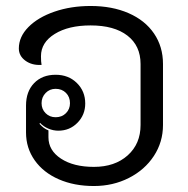

<svg xmlns="http://www.w3.org/2000/svg" viewBox="-20 -613 628 642"><path d="M67 -170V-260Q67 -307 94 -335Q121 -363 166 -363Q209 -363 237 -335.5Q265 -308 265 -267Q265 -229 239 -202.5Q213 -176 175 -176Q158 -176 141.5 -183Q125 -190 114 -202L112 -199Q126 -183 142 -177V-154Q142 -110 184 -82.5Q226 -55 294 -55Q364 -55 407 -93.5Q450 -132 450 -195V-399Q450 -460 406 -494Q362 -528 283 -528Q209 -528 163 -499.5Q117 -471 117 -425Q117 -406 119 -396Q87 -394 65 -410Q43 -426 43 -451Q43 -490 75 -522.5Q107 -555 162 -574Q217 -593 283 -593Q355 -593 410 -569Q465 -545 495 -501Q525 -457 525 -399V-195Q525 -138 494.5 -91.5Q464 -45 411 -18Q358 9 294 9Q228 9 176.5 -13.5Q125 -36 96 -77Q67 -118 67 -170ZM214 -268Q214 -289 200.5 -302.5Q187 -316 166 -316Q146 -316 132.5 -302Q119 -288 119 -268Q119 -248 132.5 -234.5Q146 -221 166 -221Q187 -221 200.5 -234.5Q214 -248 214 -268Z"/></svg>

Font: K2D Light
Style: Regular
Weight: 300
Designer: Katatrad Aksorn Co.,Ltd.
Foundry: Cadson Demak Co.,Ltd.
Version: Version 1.000; ttfautohint (v1.6)